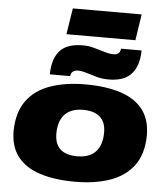

<svg xmlns="http://www.w3.org/2000/svg" viewBox="-64 -1046 966 1112"><g transform="rotate(5 419.5 -490.5)"><path d="M413 9Q296 9 210 -18.5Q124 -46 78.5 -105Q33 -164 34 -259Q37 -365 86 -431Q135 -497 222.5 -527.5Q310 -558 426 -558Q544 -558 629.5 -530.5Q715 -503 760.5 -444Q806 -385 805 -291Q803 -184 753.5 -118Q704 -52 616.5 -21.5Q529 9 413 9ZM414 -139Q485 -139 521 -178Q557 -217 557 -289Q557 -350 523 -380Q489 -410 425 -410Q354 -410 318 -371Q282 -332 282 -260Q282 -139 414 -139ZM214 -598Q214 -611 215.5 -623Q217 -635 218 -645Q229 -713 270 -747.5Q311 -782 392 -782Q424 -782 456.5 -773Q489 -764 518.5 -755Q548 -746 571 -746Q605 -746 611 -774Q612 -779 612 -782H732Q732 -770 730.5 -758Q729 -746 728 -735Q717 -669 676 -633.5Q635 -598 554 -598Q519 -598 486 -607Q453 -616 425 -625Q397 -634 375 -634Q359 -634 348 -626.5Q337 -619 334 -607Q333 -601 333 -598ZM290 -838 314 -990H714L691 -838Z"/></g></svg>

Font: Georama ExtraExtended ExtraBold
Style: Italic
Weight: 800
Width: 8
Italic angle: -9°
Designer: Jean-Baptiste Levee
Foundry: Production Type
Version: Version 1.000